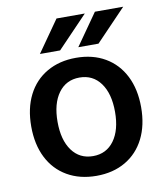

<svg xmlns="http://www.w3.org/2000/svg" viewBox="-82 -780 741 862"><g transform="rotate(-10 288.5 -348.5)"><path d="M289 -523Q365 -523 421.5 -490Q478 -457 508.5 -396.5Q539 -336 539 -254Q539 -172 508.5 -111.5Q478 -51 421.5 -18Q365 15 289 15Q213 15 156 -18Q99 -51 68.5 -111.5Q38 -172 38 -254Q38 -336 68.5 -396.5Q99 -457 156 -490Q213 -523 289 -523ZM289 -433Q228 -433 193 -385Q158 -337 158 -254Q158 -171 193 -123Q228 -75 289 -75Q350 -75 385 -123Q420 -171 420 -254Q420 -337 385 -385Q350 -433 289 -433ZM133 -568 234 -712H363L225 -568ZM308 -568 409 -712H538L400 -568Z"/></g></svg>

Font: CST
Style: Medium
Weight: 500
Version: Version 1.00